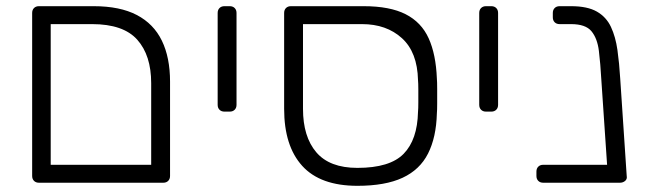

<svg xmlns="http://www.w3.org/2000/svg" viewBox="-20 -591 2100 621"><path d="M106 0Q96 0 90 -6Q84 -12 84 -22V-549Q84 -559 90 -565Q96 -571 106 -571H283Q368 -571 422.5 -542.5Q477 -514 503.5 -459.5Q530 -405 530 -327V-22Q530 -12 524 -6Q518 0 508 0ZM144 -58H469V-322Q469 -412 424 -462.5Q379 -513 278 -513H144Z M706 -230Q696 -230 690 -236Q684 -242 684 -252V-549Q684 -559 690 -565Q696 -571 706 -571H723Q733 -571 739 -565Q745 -559 745 -549V-252Q745 -242 739 -236Q733 -230 723 -230Z M1136 10Q1016 10 957.5 -54.5Q899 -119 899 -239V-549Q899 -559 905 -565Q911 -571 921 -571H1156Q1241 -571 1292 -545Q1343 -519 1366.5 -467Q1390 -415 1393 -337Q1394 -327 1394 -303.5Q1394 -280 1394 -257Q1394 -234 1393 -224Q1391 -147 1364.5 -94.5Q1338 -42 1282 -16Q1226 10 1136 10ZM1136 -48Q1241 -48 1285.5 -93.5Q1330 -139 1332 -229Q1333 -239 1333 -260Q1333 -281 1333 -301.5Q1333 -322 1332 -332Q1330 -422 1280 -467.5Q1230 -513 1151 -513H960V-239Q960 -149 1003 -98.5Q1046 -48 1136 -48Z M1552 -230Q1542 -230 1536 -236Q1530 -242 1530 -252V-549Q1530 -559 1536 -565Q1542 -571 1552 -571H1569Q1579 -571 1585 -565Q1591 -559 1591 -549V-252Q1591 -242 1585 -236Q1579 -230 1569 -230Z M1737 0Q1727 0 1721 -6Q1715 -12 1715 -22V-36Q1715 -46 1721 -52Q1727 -58 1737 -58H2002V-17Q2002 -7 1996 -3.5Q1990 0 1980 0ZM1968 0Q1958 0 1953 -6Q1948 -12 1946 -22L1925 -332Q1922 -386 1917 -426.5Q1912 -467 1893 -490Q1874 -513 1827 -513H1790Q1780 -513 1774 -519Q1768 -525 1768 -535V-549Q1768 -559 1774 -565Q1780 -571 1790 -571H1827Q1880 -571 1910.5 -553.5Q1941 -536 1956 -504Q1971 -472 1977 -429.5Q1983 -387 1986 -337L2007 -22Q2009 -12 2002 -6Q1995 0 1985 0Z"/></svg>

Font: Rubik Light Light
Style: Regular
Weight: 300
Version: Version 2.101